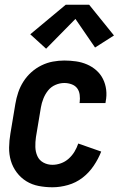

<svg xmlns="http://www.w3.org/2000/svg" viewBox="-20 -784 515 812"><path d="M202 8Q172 8 143.5 2.5Q115 -3 91.5 -17.5Q68 -32 51 -54.5Q34 -77 26 -104Q18 -131 18.5 -160.5Q19 -190 24 -219L45 -345Q49 -369 57 -393Q65 -417 79 -439Q93 -461 112.5 -478.5Q132 -496 155.5 -507.5Q179 -519 203.5 -523.5Q228 -528 252 -528Q277 -528 301.5 -524.5Q326 -521 348 -511.5Q370 -502 387.5 -486.5Q405 -471 415.5 -450Q426 -429 429 -404.5Q432 -380 427 -355L426 -348H316L317 -351Q319 -367 317 -383Q315 -399 306.5 -410.5Q298 -422 283 -427.5Q268 -433 252 -433Q233 -433 214.5 -425Q196 -417 183.5 -401.5Q171 -386 163.5 -367Q156 -348 153 -330L132 -204Q129 -183 129.5 -162.5Q130 -142 138 -124Q146 -106 163.5 -96.5Q181 -87 202 -87Q220 -87 238 -93.5Q256 -100 270.5 -113Q285 -126 295 -142.5Q305 -159 311 -177L408 -143Q396 -112 376 -82.5Q356 -53 328.5 -32Q301 -11 267.5 -1.5Q234 8 202 8ZM175 -578 108 -639 258 -764H357L462 -634L382 -583L299 -704Z"/></svg>

Font: Iosevka QP
Style: Bold Italic
Weight: 700
Italic angle: -9°
Designer: Belleve Invis
Foundry: Belleve Invis
Version: Version 20.0.0; ttfautohint (v1.8.4)